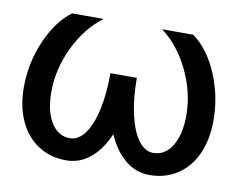

<svg xmlns="http://www.w3.org/2000/svg" viewBox="-64 -604 878 702"><g transform="rotate(10 375.5 -253.5)"><path d="M23 -224Q23 -314 58.5 -396Q94 -478 150 -520H267Q203 -472 164 -390.5Q125 -309 125 -224Q125 -153 151 -111Q177 -69 221 -69Q252 -69 276 -101.5Q300 -134 313 -193Q326 -252 326 -329H424Q424 -252 437.5 -193Q451 -134 475 -101.5Q499 -69 530 -69Q574 -69 600 -111.5Q626 -154 626 -224Q626 -309 587 -390.5Q548 -472 484 -520H600Q657 -478 692 -396.5Q727 -315 727 -224Q727 -153 703 -99.5Q679 -46 634 -16.5Q589 13 530 13Q480 13 440.5 -19.5Q401 -52 375 -111Q350 -52 310.5 -19.5Q271 13 221 13Q162 13 117 -16.5Q72 -46 47.5 -99.5Q23 -153 23 -224Z"/></g></svg>

Font: Non Bureau
Style: Regular
Weight: 400
Designer: Jona Saucedo
Foundry: Non Foundry
Version: Version 1.000; ttfautohint (v1.8.4)